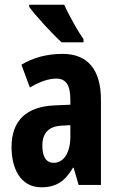

<svg xmlns="http://www.w3.org/2000/svg" viewBox="-20 -786 504 816"><path d="M253 -766H104V-757C130 -720 207 -637 242 -606H335V-619C313 -650 271 -724 253 -766ZM246 -557C180 -557 120 -541 71 -511L107 -414C151 -440 188 -452 219 -452C261 -452 279 -423 279 -363V-341L211 -338C94 -333 29 -275 29 -161C29 -73 65 10 156 10C220 10 257 -17 290 -73H293L314 0H409V-362C409 -491 352 -557 246 -557ZM242 -252 279 -254V-204C279 -137 250 -94 209 -94C177 -94 160 -118 160 -167C160 -221 187 -249 242 -252Z"/></svg>

Font: Noto Sans Ethiopic ExtraCondensed
Style: Bold
Weight: 700
Width: 2
Designer: Monotype Design Team
Foundry: Monotype Imaging Inc.
Version: Version 2.102